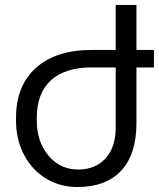

<svg xmlns="http://www.w3.org/2000/svg" viewBox="-20 -747 643 777"><path d="M448.2 -230V-474.1H352.1Q242.7 -474.1 185.8 -421.9Q128.9 -369.6 128.9 -270V-258.8Q128.9 -173.3 176.3 -117.2Q223.6 -61 295.9 -61Q366.7 -61 407.5 -106.4Q448.2 -151.9 448.2 -230ZM352.1 -544.9H448.2V-727.1H532.2V-544.9H603V-474.1H532.2V-249Q532.2 -123 470.7 -56.6Q409.2 9.8 293 9.8Q222.2 9.8 165.5 -24.9Q108.9 -59.6 76.9 -121.1Q44.9 -182.6 44.9 -258.8V-270Q44.9 -400.4 125.7 -472.7Q206.5 -544.9 352.1 -544.9Z"/></svg>

Font: Telcell.Market
Style: Regular
Weight: 400
Designer: Rasmus Andersson, Sedrak Mkrtchyan
Version: Version 3.019;git-0a5106e0b